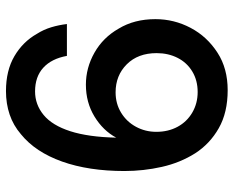

<svg xmlns="http://www.w3.org/2000/svg" viewBox="-88 -664 764 627"><g transform="rotate(-90 293.5 -350.0)"><path d="M313 12Q240 12 189 -17Q138 -46 107 -94Q76 -143 62.5 -203Q49 -263 49 -325Q49 -442 80 -529Q111 -616 169 -663Q198 -688 233.5 -700Q269 -712 310 -712Q377 -712 424 -684.5Q471 -657 497 -611Q511 -589 518.5 -564Q526 -539 529 -513H425Q416 -563 386.5 -590Q357 -617 309 -617Q266 -617 232 -589Q198 -561 179 -502Q160 -443 158 -352Q181 -395 227 -423Q273 -451 331 -451Q386 -451 435.5 -423Q485 -395 514 -344Q545 -293 545 -224Q545 -163 516.5 -109Q488 -55 435 -21Q384 12 313 12ZM307 -86Q345 -86 374 -103.5Q403 -121 418.5 -151.5Q434 -182 434 -220Q434 -281 397.5 -317.5Q361 -354 306 -354Q269 -354 239.5 -336Q210 -318 193.5 -287.5Q177 -257 177 -221Q177 -182 193.5 -151.5Q210 -121 240 -103.5Q270 -86 307 -86Z"/></g></svg>

Font: Rethink Sans SemiBold
Style: Regular
Weight: 600
Designer: The Rethink Sans project authors (Hans Thiessen). DM Sans designed by Colophon Foundry.
Foundry: Rethink Communications LLC
Version: Version 1.001